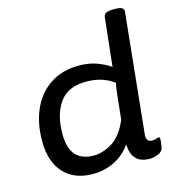

<svg xmlns="http://www.w3.org/2000/svg" viewBox="-112 -847 865 949"><g transform="rotate(-15 320.5 -373.0)"><path d="M248 7Q153 7 99.5 -51Q46 -109 46 -214Q46 -309 79 -380Q112 -451 173 -490Q234 -529 317 -529Q368 -529 409 -514Q450 -499 477 -479L504 -728Q507 -753 552 -753H565Q589 -753 599 -746Q609 -739 607 -726L545 -119Q540 -77 572 -77Q585 -77 593.5 -80.5Q602 -84 606 -84Q613 -84 613 -75Q613 -73 612.5 -62Q612 -51 608 -32Q604 -11 580.5 -2Q557 7 540 7Q491 7 468 -18Q445 -43 443 -92Q409 -43 358 -18Q307 7 248 7ZM276 -80Q321 -80 369.5 -109.5Q418 -139 451 -216L464 -341Q468 -379 473 -399Q451 -417 415 -430Q379 -443 331 -443Q238 -443 195 -382.5Q152 -322 152 -221Q152 -80 276 -80Z"/></g></svg>

Font: Asap Semi Expanded Semi Expanded Medium
Style: Italic
Weight: 500
Width: 6
Italic angle: -6°
Designer: Pablo Cosgaya
Foundry: Omnibus-Type
Version: Version 3.001; ttfautohint (v1.8.4.7-5d5b)